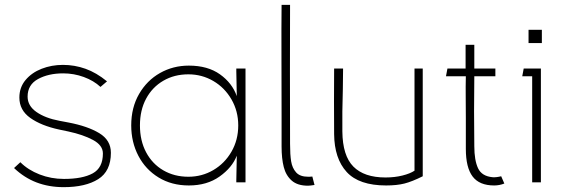

<svg xmlns="http://www.w3.org/2000/svg" viewBox="-20 -753 2320 793"><path d="M38 -59 64 -83Q96 -51 143.5 -32.5Q191 -14 244 -14Q321 -14 363 -37Q405 -60 405 -119Q405 -153 364 -175Q323 -197 262 -210L224 -218Q150 -234 105 -266Q60 -298 60 -350Q60 -392 85.5 -422.5Q111 -453 152 -469Q193 -485 240 -485Q288 -485 333 -469Q378 -453 422 -417L395 -394Q367 -420 326 -435Q285 -450 241 -450Q180 -450 137 -426.5Q94 -403 94 -354Q94 -316 130.5 -290.5Q167 -265 226 -254L263 -247Q342 -232 390 -203Q438 -174 438 -122Q438 -46 385.5 -13Q333 20 243 20Q182 20 131 0.5Q80 -19 38 -59Z M964 -235Q964 -294 936 -342.5Q908 -391 861 -418.5Q814 -446 758 -446Q700 -446 654.5 -419.5Q609 -393 583.5 -345.5Q558 -298 558 -235Q558 -172 583.5 -124Q609 -76 654.5 -49.5Q700 -23 758 -23Q814 -23 861 -50.5Q908 -78 936 -126.5Q964 -175 964 -235ZM958 -356 956 -458V-470H994V0H956V-8L958 -110Q939 -61 887 -24Q835 13 760 13Q689 13 635 -20Q581 -53 551.5 -109.5Q522 -166 522 -235Q522 -309 554.5 -365Q587 -421 641 -451.5Q695 -482 760 -482Q838 -482 888.5 -446Q939 -410 958 -356Z M1143 -148V-270Q1143 -391 1142.5 -516Q1142 -641 1143 -733H1178Q1177 -473 1178 -159Q1178 -114 1182.5 -86.5Q1187 -59 1203 -41Q1219 -23 1253 -23Q1266 -23 1270 -24L1279 11Q1260 14 1252 14Q1209 14 1185 -7Q1161 -28 1152 -63Q1143 -98 1143 -148Z M1726 -470V-25Q1682 -3 1650.5 5Q1619 13 1575 13Q1463 13 1412 -42.5Q1361 -98 1360 -199Q1359 -335 1360 -470H1397L1396 -385Q1393 -288 1394 -210Q1395 -110 1439.5 -65Q1484 -20 1572 -20Q1610 -20 1642 -28Q1674 -36 1692 -48V-470Z M1904 -138V-264Q1904 -310 1903.5 -352.5Q1903 -395 1904 -438H1822L1828 -470H1903V-568H1939V-470H2026V-438H1939Q1937 -294 1939 -149Q1939 -91 1954.5 -58Q1970 -25 2015 -21Q2030 -20 2050 -25L2063 5Q2043 13 2021 13Q1960 13 1932 -24Q1904 -61 1904 -138Z M2218 -630V-575H2163V-630ZM2214 0H2178V-438H2137L2143 -470H2214Z"/></svg>

Font: Kreadon
Style: Regular
Weight: 400
Designer: kohakuno
Foundry: StudioGnu
Version: Version 1.000;Glyphs 3.1.2 (3151)